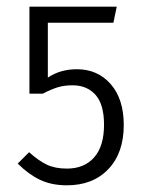

<svg xmlns="http://www.w3.org/2000/svg" viewBox="-20 -543 433 574"><path d="M319 -475H123V-311Q160 -336 210 -336Q272 -336 311 -291.5Q350 -247 350 -169Q350 -86 304 -37.5Q258 11 180 11Q134 11 99.5 -5.5Q65 -22 33 -54L67 -88Q96 -62 120.5 -50.5Q145 -39 180 -39Q232 -39 261.5 -72.5Q291 -106 291 -170Q291 -231 265.5 -259.5Q240 -288 197 -288Q172 -288 152.5 -282Q133 -276 108 -263H68V-523H329Z"/></svg>

Font: Fira Sans Condensed Light
Style: Regular
Weight: 300
Width: 3
Designer: bBox Type GmbH & Carrois Corporate GbR & Edenspiekermann AG
Foundry: bBox Type GmbH & Carrois Corporate GbR & Edenspiekermann AG
Version: Version 4.301